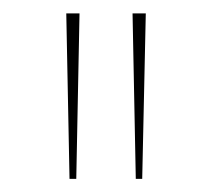

<svg xmlns="http://www.w3.org/2000/svg" viewBox="-20 -800 320 290"><path d="M80.1 -779.8H100.1L95.2 -529.8H85ZM180.2 -779.8H200.2L194.8 -529.8H185.1Z"/></svg>

Font: Cooper Hewitt
Style: Thin
Weight: 701
Designer: Village Type and Design LLC
Foundry: Cooper Hewitt Smithsonian Design Museum
Version: 1.000